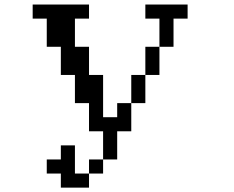

<svg xmlns="http://www.w3.org/2000/svg" viewBox="-20 -817 1040 852"><path d="M625 -734.4V-796.9H812.5V-734.4H750V-609.4H687.5V-734.4ZM125 -734.4V-796.9H375V-734.4H312.5V-609.4H375V-484.4H437.5V-296.9H500V-359.4H562.5V-234.4H500V-109.4H437.5V-234.4H375V-359.4H312.5V-484.4H250V-609.4H187.5V-734.4ZM375 -46.9V-109.4H437.5V-46.9ZM375 -46.9V15.6H250V-46.9H187.5V-109.4H250V-171.9H312.5V-46.9ZM687.5 -609.4V-484.4H625V-359.4H562.5V-484.4H625V-609.4Z"/></svg>

Font: KH Dot Dougenzaka 16
Style: Regular
Weight: 400
Designer: Original version for X68000 by Keitarou Hiraki (http://hp.vector.co.jp/authors/VA000874/) / TrueType conversion by Homem
Version: Version 1.00.20150527